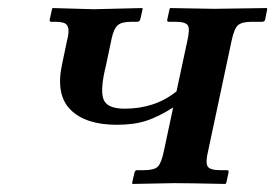

<svg xmlns="http://www.w3.org/2000/svg" viewBox="-20 -456 684 477"><path d="M445.3 -354Q452.1 -383.3 446.8 -392.6Q441.4 -401.9 415.5 -401.9H399.4Q394.5 -401.9 395.5 -407.2L401.4 -434.1L402.8 -436L512.2 -434.1L642.6 -436L644 -434.1L638.7 -407.2Q637.7 -402.3 631.3 -401.9H606.4Q580.6 -401.9 571 -393.1Q561.5 -384.3 555.2 -354L497.1 -81.1Q490.2 -52.7 495.6 -43Q501 -33.2 527.8 -33.2H543.9Q548.8 -33.2 547.9 -27.8L542 -1L539.6 1Q448.7 -1 412.1 -1L309.6 1L308.1 -1L314 -26.9Q315.4 -32.7 319.8 -33.2H336.9Q363.3 -33.2 372.1 -42Q380.9 -50.8 387.2 -81.1L410.2 -189Q374 -166 343.5 -156Q313 -146 270 -146Q192.9 -146 155.3 -183.3Q117.7 -220.7 134.3 -296.9L146.5 -355Q151.4 -373.5 149.9 -384Q148.4 -394.5 140.9 -398.2Q133.3 -401.9 115.2 -401.9H107.4Q102.5 -401.9 103.5 -407.2L109.4 -434.1L110.8 -436L212.9 -433.1L333.5 -436L334.5 -434.1L328.6 -408.2Q327.1 -402.3 321.3 -401.9H306.6Q282.2 -401.9 272.5 -393.3Q262.7 -384.8 257.3 -359.9L243.2 -293Q228.5 -234.4 236.8 -210.2Q245.1 -186 289.6 -186Q365.2 -186 418.5 -229Z"/></svg>

Font: Linux Libertine Slanted
Style: Semibold Slanted
Weight: 600
Designer: Philipp H. Poll
Foundry: Philipp H. Poll
Version: Version 5.1.1